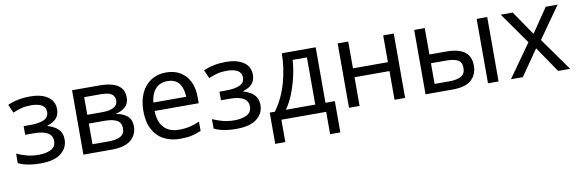

<svg xmlns="http://www.w3.org/2000/svg" viewBox="-51 -967 4748 1574"><g transform="rotate(-10 2322.5 -180.0)"><path d="M226 -546Q318 -546 372.5 -509.5Q427 -473 427 -405Q427 -356 400 -327.5Q373 -299 326 -286V-282Q358 -273 385 -257Q412 -241 428.5 -215Q445 -189 445 -148Q445 -81 389.5 -35.5Q334 10 216 10Q158 10 111 0.5Q64 -9 33 -25V-104Q67 -88 113.5 -75Q160 -62 215 -62Q275 -62 316.5 -82.5Q358 -103 358 -153Q358 -243 205 -243H133V-315H191Q260 -315 301.5 -333.5Q343 -352 343 -397Q343 -435 311.5 -454Q280 -473 221 -473Q177 -473 143.5 -464.5Q110 -456 70 -439L39 -509Q123 -546 226 -546Z M1006 -401Q1006 -351 976 -323Q946 -295 899 -285V-281Q949 -274 986 -245.5Q1023 -217 1023 -157Q1023 -89 972.5 -44.5Q922 0 806 0H575V-536H805Q862 -536 907.5 -523.5Q953 -511 979.5 -481.5Q1006 -452 1006 -401ZM917 -390Q917 -428 889.5 -445.5Q862 -463 800 -463H663V-316H784Q917 -316 917 -390ZM932 -157Q932 -203 897 -223Q862 -243 794 -243H663V-71H796Q862 -71 897 -90.5Q932 -110 932 -157Z M1358 -546Q1427 -546 1476.5 -516Q1526 -486 1552.5 -431.5Q1579 -377 1579 -304V-251H1212Q1214 -160 1258.5 -112.5Q1303 -65 1383 -65Q1434 -65 1473.5 -74.5Q1513 -84 1555 -102V-25Q1514 -7 1474 1.5Q1434 10 1379 10Q1303 10 1244.5 -21Q1186 -52 1153.5 -113.5Q1121 -175 1121 -264Q1121 -352 1150.5 -415Q1180 -478 1233.5 -512Q1287 -546 1358 -546ZM1357 -474Q1294 -474 1257.5 -433.5Q1221 -393 1214 -321H1487Q1486 -389 1455 -431.5Q1424 -474 1357 -474Z M1856 -546Q1948 -546 2002.5 -509.5Q2057 -473 2057 -405Q2057 -356 2030 -327.5Q2003 -299 1956 -286V-282Q1988 -273 2015 -257Q2042 -241 2058.5 -215Q2075 -189 2075 -148Q2075 -81 2019.5 -35.5Q1964 10 1846 10Q1788 10 1741 0.5Q1694 -9 1663 -25V-104Q1697 -88 1743.5 -75Q1790 -62 1845 -62Q1905 -62 1946.5 -82.5Q1988 -103 1988 -153Q1988 -243 1835 -243H1763V-315H1821Q1890 -315 1931.5 -333.5Q1973 -352 1973 -397Q1973 -435 1941.5 -454Q1910 -473 1851 -473Q1807 -473 1773.5 -464.5Q1740 -456 1700 -439L1669 -509Q1753 -546 1856 -546Z M2603 -536V-74H2681V186H2596V0H2223V186H2139V-74H2182Q2251 -169 2285.5 -290.5Q2320 -412 2321 -536ZM2399 -467Q2395 -399 2378 -326.5Q2361 -254 2334.5 -188Q2308 -122 2273 -74H2518V-467Z M2874 -536V-313H3165V-536H3253V0H3165V-239H2874V0H2786V-536Z M3423 0V-536H3511V-316H3650Q3754 -316 3804 -278Q3854 -240 3854 -164Q3854 -89 3805 -44.5Q3756 0 3646 0ZM3943 0V-536H4031V0ZM3638 -71Q3695 -71 3731 -90.5Q3767 -110 3767 -159Q3767 -208 3734 -225.5Q3701 -243 3639 -243H3511V-71Z M4328 -274 4143 -536H4243L4381 -334L4518 -536H4617L4432 -274L4627 0H4527L4381 -214L4233 0H4134Z"/></g></svg>

Font: Noto Sans
Style: Regular
Weight: 400
Designer: Monotype Design Team
Foundry: Monotype Imaging Inc.
Version: Version 2.007